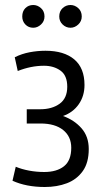

<svg xmlns="http://www.w3.org/2000/svg" viewBox="-20 -738 416 768"><path d="M159 10Q85 10 30 -15L43 -71Q67 -61 96.5 -55.5Q126 -50 157 -50Q207 -50 236 -73Q265 -96 265 -147Q265 -192 232.5 -218Q200 -244 142 -244H87V-301H141Q188 -301 218.5 -323Q249 -345 249 -391Q249 -436 222 -455.5Q195 -475 156 -475Q104 -475 51 -454L39 -509Q67 -523 98.5 -529Q130 -535 162 -535Q236 -535 277 -500.5Q318 -466 318 -398Q318 -354 295 -321Q272 -288 232 -274Q277 -258 306 -225Q335 -192 335 -142Q335 -87 311 -53.5Q287 -20 247.5 -5Q208 10 159 10ZM262 -627Q244 -627 230.5 -640Q217 -653 217 -672Q217 -693 230.5 -705.5Q244 -718 262 -718Q279 -718 293 -705.5Q307 -693 307 -672Q307 -653 293 -640Q279 -627 262 -627ZM113 -627Q94 -627 81.5 -640Q69 -653 69 -672Q69 -693 81.5 -705.5Q94 -718 113 -718Q130 -718 144 -705.5Q158 -693 158 -672Q158 -653 144 -640Q130 -627 113 -627Z"/></svg>

Font: Ubuntu Sans Condensed
Style: Regular
Weight: 400
Width: 3
Designer: Dalton Maag Ltd
Foundry: Dalton Maag Ltd
Version: Version 1.006; ttfautohint (v1.8.4.7-5d5b)